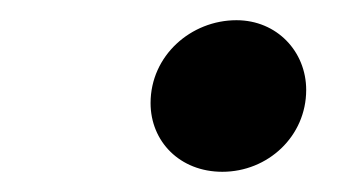

<svg xmlns="http://www.w3.org/2000/svg" viewBox="-20 -507 346 190"><path d="M200 -337C245 -337 283 -372 283 -418C283 -456 254 -487 214 -487C169 -487 129 -452 129 -405C129 -367 158 -337 200 -337Z"/></svg>

Font: Source Serif Pro Semibold
Style: Italic
Weight: 600
Italic angle: -12°
Designer: Frank Grießhammer
Foundry: Adobe Systems Incorporated
Version: Version 3.001;hotconv 1.0.111;makeotfexe 2.5.65597